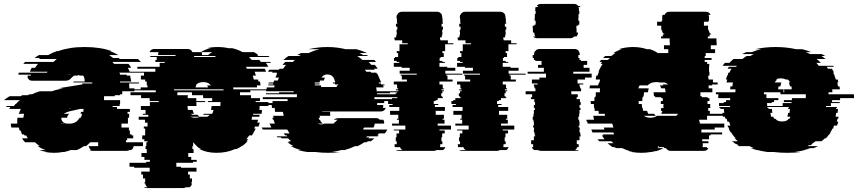

<svg xmlns="http://www.w3.org/2000/svg" viewBox="-74 -770 4379 980"><path d="M569 -54V-44H656V-27Q656 -25 655 -24H608Q606 -10 595 -4H586Q581 0 572 0H397Q388 0 383 -4H391Q381 -11 379 -24H427V-44H387Q382 -39 376.5 -34Q371 -29 365 -24H354Q336 -11 318 -4H286Q279 -1 270.5 1.5Q262 4 253 6H245Q235 8 224.5 9Q214 10 203 10Q191 10 179.5 9Q168 8 157 6H165Q155 4 145.5 1.5Q136 -1 127 -4H158Q136 -12 118 -24H129Q122 -29 116 -34Q110 -39 104 -44H54L45 -54Q44 -56 42 -59Q40 -62 38 -64H68Q66 -68 63.5 -71.5Q61 -75 59 -79H50Q50 -80 48 -84H39L36 -89H37L31 -104H26Q25 -108 24 -111.5Q23 -115 22 -119H-16Q-19 -130 -19 -139H14V-149Q14 -154 14 -159.5Q14 -165 15 -169H45Q46 -174 47 -179.5Q48 -185 49 -189H21L23 -194H24L26 -199H25Q27 -203 29 -206.5Q31 -210 32 -214H-27L-21 -224H-43Q-40 -227 -39 -229H-3Q-1 -231 1 -234Q3 -237 5 -239H7Q17 -251 28 -259H-54Q-47 -264 -39.5 -269.5Q-32 -275 -24 -279H31L40 -284H68Q70 -286 73 -287Q76 -288 78 -289H90Q108 -298 129 -304H190Q204 -309 218.5 -312.5Q233 -316 249 -319H224L240 -322L346 -339V-344H397V-349H301V-354H358Q358 -359 358 -362.5Q358 -366 357 -369Q356 -378 350 -384H333Q332 -385 328 -387L321 -384H304Q300 -381 296 -377.5Q292 -374 287 -369H288Q277 -358 260 -358H90Q75 -358 70 -369H69Q66 -374 67 -380V-384H83Q84 -386 84 -389H20Q20 -393 22 -399H166Q166 -400 168 -404H79Q82 -414 88 -424H105Q108 -429 112 -434Q116 -439 120 -444H45L54 -454H199Q203 -458 207.5 -461.5Q212 -465 216 -469H124L130 -474H102Q107 -478 113 -481.5Q119 -485 125 -489H172Q193 -501 216 -509H223Q250 -519 283.5 -524.5Q317 -530 357 -530Q439 -530 496 -509H488Q499 -505 509.5 -500Q520 -495 530 -489H483L504 -474H532L538 -469H630L645 -454H500Q502 -452 504 -449Q506 -446 508 -444H582Q586 -440 589.5 -434.5Q593 -429 595 -424H579L588 -404H677Q679 -400 679 -399H535Q537 -397 537.5 -394Q538 -391 539 -389H572Q572 -388 572.5 -387Q573 -386 573 -384H590L596 -354H538Q538 -353 538.5 -352Q539 -351 539 -349H635V-344H585V-339Q586 -334 586 -329Q586 -324 586 -319H612V-304H550V-289H539V-284H512V-279H457V-259H539V-239H537V-229H501V-224H523V-214H589V-199H577V-189H585V-169H579V-139H546V-119H584V-104H589V-84H598V-79H606V-64H575V-54ZM279 -390Q272 -390 269 -389H290Q287 -390 279 -390ZM286 -216 277 -214H286ZM252 -189H280Q269 -181 269 -169H239V-166Q239 -156 246 -149Q251 -142 266 -139H290Q305 -142 316 -149Q325 -157 333 -169H338Q340 -174 342 -178.5Q344 -183 345 -189H337Q337 -191 337.5 -192Q338 -193 338 -194H339V-199H351Q352 -203 352 -206.5Q352 -210 352 -214H335L286 -203Q282 -202 278.5 -201Q275 -200 272 -199Q269 -198 266 -197Q263 -196 261 -194H260Q258 -193 256 -192Q254 -191 252 -189ZM257 -139H232Q236 -138 244 -138Q247 -138 250.5 -138Q254 -138 257 -139Z M1314 -314V-309H1203Q1204 -307 1204 -304Q1204 -301 1204 -299H1151V-284H1207V-269H1253V-254H1231V-249H1296V-229H1251V-220Q1251 -213 1250 -209H1263Q1263 -204 1262.5 -199Q1262 -194 1261 -189H1218V-184H1251L1250 -174H1213L1210 -159H1243Q1242 -155 1241.5 -151.5Q1241 -148 1239 -144H1252L1246 -124H1227Q1226 -122 1225.5 -119Q1225 -116 1223 -114H1231Q1229 -110 1227.5 -106.5Q1226 -103 1224 -99H1223Q1219 -89 1212 -79H1198Q1194 -74 1191 -69Q1188 -64 1183 -59H1193Q1192 -57 1189 -54L1184 -49H1189Q1188 -48 1187 -47Q1186 -46 1184 -44H1185Q1173 -32 1161 -24H1159Q1148 -16 1133 -9H1125Q1084 10 1031 10Q981 10 944 -9H952Q941 -14 930 -24H931Q920 -34 912 -44V-24H908V-9H914V11H887V31H902V46H930V56H911V61H826V81H850V86H929V106H886V121H895V141H906V161H902V166H906Q904 180 893 186H874Q869 190 860 190H675Q665 190 660 186H680Q669 180 667 166H663V161H667V141H656V121H647V106H690V86H611V81H587V61H672V56H691V46H663V31H648V11H675V-9H669V-24H673V-44H679V-49H662V-54H663V-59H652V-79H667V-114H660V-124H679V-144H666V-159H634V-174H683V-184H655V-189H669V-209H645V-229H691V-249H736V-254H690V-269H646V-284H592V-299H721V-309H573V-314H644V-324H679V-334H675V-354H667V-364H645V-384H661V-404H719V-419H627V-429H741V-449H767V-454H719V-464H726V-479H693V-484H822V-489H733V-493Q733 -500 736 -504H689Q696 -520 714 -520H884Q901 -520 908 -504H951Q962 -511 974.5 -516Q987 -521 1001 -524H983Q1007 -530 1036 -530Q1066 -530 1093 -524H1111Q1139 -518 1164 -504H1222Q1233 -499 1244 -489H1239L1245 -484H1296L1302 -479H1197L1211 -464H1250L1257 -454H1305Q1306 -453 1307 -452Q1308 -451 1309 -449H1283Q1290 -441 1295 -429H1181Q1183 -427 1184 -424Q1185 -421 1186 -419H1277Q1279 -415 1281 -411.5Q1283 -408 1284 -404H1226L1232 -384H1216Q1218 -380 1219 -374.5Q1220 -369 1221 -364H1243Q1245 -358 1245 -354H1253L1256 -334H1237L1238 -324H1116Q1117 -322 1117 -319Q1117 -316 1117 -314ZM955 -504Q957 -501 957 -493V-489H988Q997 -497 1009 -504ZM917 -484V-479H1023Q1024 -481 1025.5 -482Q1027 -483 1028 -484ZM964 -351Q936 -351 925 -334H928Q927 -332 926 -329.5Q925 -327 923 -324H988Q987 -328 983 -334H1002Q991 -351 964 -351ZM1068 -309 1066 -314H815Q815 -313 814.5 -312Q814 -311 814 -309ZM963 -269Q963 -273 963 -276.5Q963 -280 962 -284H906V-293Q906 -295 905.5 -296.5Q905 -298 905 -299H832Q831 -297 831 -293V-284H885Q884 -280 884 -276.5Q884 -273 884 -269H928V-254H973V-249H928Q928 -245 928.5 -239.5Q929 -234 929 -229H883Q883 -223 884 -219Q884 -212 885 -209H909Q912 -197 916 -189H902L905 -184H934Q940 -177 946 -174H897Q909 -169 923 -169Q936 -169 948 -174H984Q990 -177 996 -184H963L966 -189H1009Q1013 -197 1016 -209H1003L1006 -227V-229H1051Q1051 -234 1051 -239Q1051 -244 1052 -249H987V-254H1009V-269Z M1837 -274V-264H1964V-254H1887V-244H1851V-234H1882V-228Q1882 -222 1881 -219H1895Q1888 -201 1869 -201H1571V-199H1611V-196Q1611 -192 1611 -187.5Q1611 -183 1612 -179H1558Q1558 -176 1558.5 -173.5Q1559 -171 1559 -169H1553Q1553 -165 1555 -159H1559Q1564 -145 1575 -139H1548Q1555 -135 1567 -135Q1575 -135 1580 -139H1627Q1631 -141 1634.5 -145Q1638 -149 1643 -153L1649 -159H1630Q1639 -167 1657 -167H1846Q1858 -167 1864 -159H1882Q1887 -152 1887 -145Q1886 -143 1886 -139H1839Q1837 -129 1833 -119H1784Q1781 -114 1779 -109H1903Q1901 -104 1897.5 -99Q1894 -94 1890 -89H1860Q1856 -83 1852 -79H1859Q1858 -78 1857 -77Q1856 -76 1855 -74H1799L1794 -69H1811Q1810 -68 1808.5 -67Q1807 -66 1806 -64H1837Q1830 -57 1819 -49H1804Q1803 -48 1801 -47Q1799 -46 1797 -44H1786Q1770 -33 1751 -24H1738Q1726 -18 1712.5 -13Q1699 -8 1684 -4H1668Q1657 -1 1645 1.5Q1633 4 1619 6H1661Q1647 8 1632 9Q1617 10 1600 10Q1584 10 1568 9Q1552 8 1537 6H1495Q1482 4 1470 1.5Q1458 -1 1446 -4H1462Q1435 -11 1411 -24H1424Q1406 -34 1393 -44H1404Q1402 -46 1400.5 -47Q1399 -48 1397 -49H1412Q1408 -53 1404 -56.5Q1400 -60 1396 -64H1364L1359 -69H1342Q1341 -71 1340 -72Q1339 -73 1338 -74H1393Q1392 -76 1389 -79H1382Q1380 -81 1378 -84Q1376 -87 1374 -89H1404Q1401 -94 1398 -99Q1395 -104 1392 -109H1267Q1264 -114 1262 -119H1311L1302 -139H1329Q1327 -144 1325.5 -149Q1324 -154 1322 -159H1319L1316 -169H1323L1320 -179H1374Q1373 -184 1372 -189Q1371 -194 1370 -199H1330L1328 -219H1314Q1314 -223 1313.5 -226.5Q1313 -230 1313 -234H1282V-244H1317V-254H1394V-264H1267V-266Q1267 -271 1268 -274H1441Q1441 -278 1441.5 -281.5Q1442 -285 1442 -289H1283Q1283 -291 1283.5 -292Q1284 -293 1284 -294H1350Q1350 -297 1351 -299H1425V-304H1284Q1285 -309 1286 -314Q1287 -319 1288 -324H1326Q1326 -328 1328 -334H1295Q1295 -336 1295.5 -337Q1296 -338 1296 -339H1320Q1320 -341 1320.5 -342Q1321 -343 1321 -344H1296L1298 -349H1322L1325 -359H1344L1350 -374H1332Q1334 -379 1336 -384.5Q1338 -390 1341 -394H1338L1340 -399H1315Q1317 -403 1317 -404H1294L1300 -414H1349Q1350 -416 1353 -419H1371Q1375 -424 1378.5 -429.5Q1382 -435 1386 -439H1368Q1371 -443 1374.5 -446.5Q1378 -450 1382 -454H1421L1431 -464H1372Q1385 -475 1398 -484H1453L1461 -489H1443Q1451 -494 1462 -499H1501Q1528 -512 1557 -519H1501Q1523 -524 1547 -527Q1571 -530 1597 -530Q1623 -530 1646 -527Q1669 -524 1690 -519H1745Q1760 -515 1773.5 -510Q1787 -505 1800 -499H1761Q1766 -497 1770.5 -494.5Q1775 -492 1779 -489H1797Q1799 -488 1801 -487Q1803 -486 1805 -484H1750Q1763 -475 1776 -464H1836L1846 -454H1807Q1811 -450 1814.5 -446.5Q1818 -443 1821 -439H1839Q1843 -435 1846.5 -429.5Q1850 -424 1854 -419H1835Q1836 -417 1839 -414H1789L1795 -404H1818L1821 -399H1847Q1847 -398 1849 -394H1852L1861 -374L1867 -359H1868L1871 -349H1859L1861 -344H1870L1872 -339H1888Q1888 -338 1888.5 -337Q1889 -336 1889 -334H1881L1884 -324H1846L1849 -304H1990V-299H1916Q1916 -298 1916.5 -297Q1917 -296 1917 -294H1850Q1851 -292 1851 -289H2010Q2010 -285 2010 -281.5Q2010 -278 2011 -274ZM1533 -339V-334H1565V-326H1645V-334H1652V-339H1636V-344H1626Q1626 -347 1625 -349H1637Q1637 -353 1635 -359H1634Q1633 -368 1628 -374Q1618 -390 1597 -390Q1577 -390 1567 -374H1585Q1581 -368 1579 -359H1559Q1559 -357 1558.5 -354.5Q1558 -352 1557 -349H1533Q1533 -346 1532 -344H1557V-339Z M2286 -389H2204V-384H2210V-364H2236V-354H2169V-339H2185V-334H2186V-319H2191V-314H2180V-309H2192V-304H2184V-294H2178V-279H2183V-274H2187V-269H2160V-259H2149V-254H2140V-239H2163V-234H2146V-224H2197V-204H2150V-184H2192V-164H2185V-159H2195V-139H2160V-129H2228V-109H2169V-104H2196V-89H2183V-69H2179V-49H2184V-34H2173V-27Q2173 -22 2172 -19H2199Q2195 -8 2187 -4H2154Q2149 0 2140 0H1961Q1952 0 1947 -4H1980Q1972 -8 1968 -19H1941Q1940 -22 1940 -27V-34H1951V-49H1946V-69H1950V-89H1963V-104H1936V-109H1995V-129H1927V-139H1962V-159H1952V-164H1959V-184H1917V-204H1964V-224H1913V-234H1930V-239H1907V-254H1916V-259H1927V-269H1954V-274H1950V-279H1945V-294H1951V-304H1959V-309H1947V-314H1958V-319H1953V-334H1952V-339H1936V-354H2003V-364H1977V-384H1971V-389H2053V-394H1966V-409H2017V-424H1976V-429H1936V-449H1964V-454H1951V-459H1937V-474H1942V-479H1958V-499H1951V-509H1965V-544H2007V-549H1979V-564H1941V-569H1939V-579H1948V-589H1950V-594H1951V-609H1949V-614H1951V-619H1954V-634H1947V-649H1954V-654H1952V-674H1951V-679H1950V-683Q1950 -688 1952 -694H1953Q1960 -710 1978 -710H2157Q2173 -710 2182 -694H2181Q2183 -688 2183 -683V-679H2184V-674H2185V-654H2187V-649H2180V-634H2187V-619H2184V-614H2182V-609H2184V-594H2183V-589H2181V-579H2172V-569H2174V-564H2212V-549H2240V-544H2198V-509H2184V-499H2191V-479H2175V-474H2170V-459H2184V-454H2197V-449H2169V-429H2209V-424H2250V-409H2199V-394H2286Z M2609 -389H2527V-384H2533V-364H2559V-354H2492V-339H2508V-334H2509V-319H2514V-314H2503V-309H2515V-304H2507V-294H2501V-279H2506V-274H2510V-269H2483V-259H2472V-254H2463V-239H2486V-234H2469V-224H2520V-204H2473V-184H2515V-164H2508V-159H2518V-139H2483V-129H2551V-109H2492V-104H2519V-89H2506V-69H2502V-49H2507V-34H2496V-27Q2496 -22 2495 -19H2522Q2518 -8 2510 -4H2477Q2472 0 2463 0H2284Q2275 0 2270 -4H2303Q2295 -8 2291 -19H2264Q2263 -22 2263 -27V-34H2274V-49H2269V-69H2273V-89H2286V-104H2259V-109H2318V-129H2250V-139H2285V-159H2275V-164H2282V-184H2240V-204H2287V-224H2236V-234H2253V-239H2230V-254H2239V-259H2250V-269H2277V-274H2273V-279H2268V-294H2274V-304H2282V-309H2270V-314H2281V-319H2276V-334H2275V-339H2259V-354H2326V-364H2300V-384H2294V-389H2376V-394H2289V-409H2340V-424H2299V-429H2259V-449H2287V-454H2274V-459H2260V-474H2265V-479H2281V-499H2274V-509H2288V-544H2330V-549H2302V-564H2264V-569H2262V-579H2271V-589H2273V-594H2274V-609H2272V-614H2274V-619H2277V-634H2270V-649H2277V-654H2275V-674H2274V-679H2273V-683Q2273 -688 2275 -694H2276Q2283 -710 2301 -710H2480Q2496 -710 2505 -694H2504Q2506 -688 2506 -683V-679H2507V-674H2508V-654H2510V-649H2503V-634H2510V-619H2507V-614H2505V-609H2507V-594H2506V-589H2504V-579H2495V-569H2497V-564H2535V-549H2563V-544H2521V-509H2507V-499H2514V-479H2498V-474H2493V-459H2507V-454H2520V-449H2492V-429H2532V-424H2573V-409H2522V-394H2609Z M2646 -604V-624H2645V-639H2654V-644H2660V-664H2655V-679H2656V-699H2660V-714H2658V-723Q2658 -731 2660 -734H2670L2673 -739H2665Q2673 -750 2687 -750H2856Q2870 -750 2878 -739H2886L2889 -734H2878Q2881 -730 2881 -723V-714H2883V-699H2879V-679H2878V-664H2883V-644H2877V-639H2868V-624H2869V-604H2876V-602Q2876 -593 2869 -584H2857Q2850 -575 2837 -575H2668Q2655 -575 2647 -584H2659Q2653 -592 2653 -602V-604ZM2852 -394H2946V-374H2912V-364H2874V-344H2903V-339H2884V-329H2887V-319H2892V-304H2842V-289H2875V-274H2869V-264H2886V-249H2890V-234H2884V-219H2889V-209H2884V-189H2882V-174H2878V-159H2882V-149H2884V-129H2880V-119H2885V-109H2884V-94H2888V-79H2891V-74H2884V-54H2870V-34H2880V-27Q2880 -22 2879 -19H2872Q2869 -9 2861 -4H2881Q2876 0 2866 0H2687Q2678 0 2673 -4H2653Q2644 -9 2641 -19H2648Q2647 -22 2647 -27V-34H2637V-54H2651V-74H2658V-79H2655V-94H2651V-109H2652V-119H2647V-129H2651V-149H2649V-159H2645V-174H2649V-189H2651V-209H2656V-219H2651V-234H2657V-249H2653V-264H2636V-274H2642V-289H2609V-304H2659V-319H2654V-329H2651V-339H2670V-344H2641V-364H2679V-374H2713V-394H2619V-404H2702V-424H2672V-439H2690V-459H2658V-464H2651V-474H2645V-489H2652V-493Q2652 -504 2657 -509H2658Q2666 -520 2680 -520H2859Q2873 -520 2881 -509H2879Q2885 -503 2885 -493V-489H2878V-474H2884V-464H2891V-459H2923V-439H2905V-424H2935V-404H2852Z M3535 -159H3495V-149H3498V-139H3623V-119H3574V-109H3506V-94H3612V-84H3553V-79H3545V-59H3510V-49H3542V-39H3513V-27Q3513 -25 3512.5 -23Q3512 -21 3512 -19H3536Q3536 -18 3534 -14H3542Q3535 0 3519 0H3349Q3334 0 3325 -14H3317L3314 -19H3290Q3289 -21 3289 -24L3281 -19H3290L3282 -14H3313Q3297 -5 3277 1H3272Q3267 2 3261.5 3.5Q3256 5 3251 6H3246Q3235 8 3223.5 9Q3212 10 3200 10Q3187 10 3175 9Q3163 8 3152 6H3157Q3152 5 3146 3.5Q3140 2 3135 1H3140Q3119 -5 3102 -14H3071L3062 -19H3053Q3046 -24 3039.5 -28.5Q3033 -33 3027 -39H3057L3047 -49H2985L2976 -59H3012Q3004 -69 2998 -79H3006L3003 -84H3061Q3059 -89 3056 -94H2950L2944 -109H3011L3008 -119H3057L3051 -139H2926L2923 -149H2921Q2919 -155 2919 -159H2958Q2957 -164 2956 -169Q2955 -174 2954 -179H3014Q3013 -181 3013 -184Q3013 -187 3013 -189H2982Q2982 -193 2981.5 -196.5Q2981 -200 2981 -204H2961Q2961 -208 2961 -211.5Q2961 -215 2960 -219H2958V-224Q2958 -228 2957.5 -231.5Q2957 -235 2957 -239H2942Q2941 -243 2941 -246.5Q2941 -250 2941 -254H2960V-274H2965V-279H2967V-299H2988V-300Q2988 -305 2988 -310Q2988 -315 2989 -319H2935Q2936 -323 2936 -326.5Q2936 -330 2937 -334H2979V-339H2981Q2982 -341 2982 -344Q2982 -347 2983 -349H2986L2989 -364H2967L2969 -369H2966Q2967 -373 2968 -376.5Q2969 -380 2970 -384H2976Q2978 -389 2979.5 -394.5Q2981 -400 2983 -404H2981L2983 -409Q2985 -414 2987.5 -419.5Q2990 -425 2993 -429L3002 -444H2992L2999 -454H2986Q2990 -458 2994 -464H3029Q3031 -466 3033.5 -469Q3036 -472 3039 -474H3004Q3011 -481 3015 -484H3046Q3057 -493 3067 -499H3056Q3076 -511 3099 -519H3084Q3120 -530 3157 -530Q3195 -530 3228 -519H3243Q3265 -512 3284 -499H3337V-519H3315V-539H3345V-554H3344V-574H3300V-584H3309V-594H3316V-599H3310V-604H3307V-609H3306V-614H3303V-619H3301V-639H3280V-659H3303V-664H3306V-684Q3306 -688 3308 -694H3318Q3325 -710 3343 -710H3528Q3546 -710 3553 -694H3542Q3545 -690 3545 -683V-664H3542V-659H3519V-639H3540V-619H3542V-614H3545V-609H3546V-604H3549V-599H3555V-594H3548V-584H3539V-574H3583V-554H3584V-539H3554V-519H3576V-499H3528V-484H3523V-474H3558V-464H3523V-454H3535V-444H3546V-429H3545V-404H3547V-384H3541V-369H3543V-364H3565V-349H3589V-339H3561V-334H3543V-319H3562V-299H3501V-279H3508V-274H3538V-269H3547V-254H3537V-239H3551V-224H3552V-219H3541V-204H3549V-189H3634V-179H3535ZM3265 -189Q3267 -186 3269 -183.5Q3271 -181 3273 -179H3213Q3225 -169 3246 -169Q3266 -169 3279 -179H3378Q3380 -181 3382.5 -183.5Q3385 -186 3386 -189H3301Q3304 -195 3307 -204H3299Q3300 -208 3300.5 -211.5Q3301 -215 3301 -219H3313V-224H3312V-227Q3312 -230 3312 -233Q3312 -236 3313 -239H3299V-254H3309V-269H3301V-274H3270V-279H3264Q3263 -284 3263 -289Q3263 -294 3262 -299H3323V-301Q3322 -312 3320 -319H3301Q3298 -329 3294 -334H3312Q3311 -336 3308 -339H3336Q3329 -346 3318 -349H3294Q3290 -350 3285.5 -350.5Q3281 -351 3276 -351Q3271 -351 3267 -350.5Q3263 -350 3259 -349H3256Q3245 -346 3238 -339H3236Q3235 -337 3232 -334H3191Q3187 -329 3184 -319H3237Q3236 -315 3235 -309.5Q3234 -304 3233 -299H3213V-293Q3212 -290 3212 -286.5Q3212 -283 3211 -279H3209V-274H3205V-269Q3204 -262 3205 -254H3186V-239H3202Q3202 -236 3202 -233Q3202 -230 3203 -227V-224Q3204 -222 3204 -219H3206L3209 -204H3229Q3231 -195 3235 -189Z M4284 -289Q4285 -284 4285 -279Q4285 -274 4285 -269H4214V-259H4173V-249H4212V-244H4167V-229H4142V-224H4198Q4198 -221 4197 -219H4194V-214H4203V-213Q4203 -209 4202.5 -204Q4202 -199 4201 -194H4194L4191 -174H4206Q4206 -170 4204 -164H4201Q4200 -160 4199 -156.5Q4198 -153 4197 -149H4205Q4204 -144 4202 -139Q4200 -134 4198 -129H4183L4179 -119H4181Q4179 -115 4179 -114H4175Q4171 -104 4164 -94H4166Q4165 -92 4163 -89Q4161 -86 4159 -84H4158L4146 -69Q4145 -68 4144 -67Q4143 -66 4141 -64H4136Q4132 -60 4128 -56.5Q4124 -53 4119 -49H4089L4068 -34H4072Q4070 -33 4068 -32Q4066 -31 4064 -29H4057Q4055 -28 4052 -27Q4049 -26 4047 -24H4101Q4096 -21 4090 -18.5Q4084 -16 4078 -14H4061Q4054 -11 4046 -8.5Q4038 -6 4030 -4H4034Q4022 -1 4009 1.5Q3996 4 3982 6H4013Q3997 8 3980 9Q3963 10 3945 10Q3926 10 3909.5 9Q3893 8 3876 6H3844Q3831 4 3817.5 1.5Q3804 -1 3792 -4H3789Q3781 -6 3773.5 -8.5Q3766 -11 3758 -14H3774Q3769 -16 3763 -18.5Q3757 -21 3752 -24H3698L3689 -29H3696L3687 -34H3683Q3671 -42 3662 -49H3692Q3688 -53 3684 -56.5Q3680 -60 3676 -64H3681Q3680 -66 3679 -67Q3678 -68 3676 -69L3664 -84H3665L3658 -94H3656Q3649 -104 3645 -114H3648Q3646 -118 3646 -119H3643L3639 -129H3654Q3653 -134 3651 -139Q3649 -144 3647 -149H3639Q3638 -153 3637 -156.5Q3636 -160 3635 -164H3629L3626 -174H3616L3613 -194H3623Q3622 -199 3621.5 -204Q3621 -209 3621 -213V-214H3603V-219H3598Q3598 -221 3597.5 -222Q3597 -223 3597 -224H3653Q3653 -227 3652 -229H3596V-244H3620V-249H3632V-259H3653V-269H3592Q3592 -274 3592 -279Q3592 -284 3593 -289H3580V-299H3679Q3680 -302 3680 -307V-314H3653Q3653 -318 3653.5 -321.5Q3654 -325 3654 -329H3664L3667 -349H3634Q3635 -353 3636 -356.5Q3637 -360 3638 -364H3631Q3633 -369 3634.5 -374.5Q3636 -380 3638 -384H3639Q3640 -386 3641 -389Q3642 -392 3643 -394H3642Q3642 -395 3644 -399H3649Q3653 -409 3660 -419H3640L3646 -429H3683Q3684 -431 3687 -434H3614Q3616 -438 3619.5 -441.5Q3623 -445 3626 -449H3649Q3654 -454 3659.5 -459.5Q3665 -465 3670 -469H3716Q3725 -477 3737 -484H3756Q3760 -487 3764.5 -489.5Q3769 -492 3773 -494H3714Q3723 -499 3736 -504H3763Q3786 -513 3811 -519H3781Q3830 -530 3885 -530Q3940 -530 3989 -519H4020Q4045 -513 4067 -504H4039Q4052 -499 4061 -494H4120Q4125 -492 4129.5 -489.5Q4134 -487 4138 -484H4119L4140 -469H4094Q4100 -465 4105.5 -459.5Q4111 -454 4116 -449H4093Q4096 -445 4099.5 -441.5Q4103 -438 4105 -434H4179L4182 -429H4146L4152 -419H4172Q4179 -409 4183 -399H4178Q4180 -395 4180 -394H4182L4186 -384H4185Q4187 -380 4189 -374.5Q4191 -369 4192 -364H4202L4205 -349H4199Q4201 -345 4201.5 -339.5Q4202 -334 4203 -329H4211Q4212 -325 4212 -321.5Q4212 -318 4213 -314H4174V-307Q4174 -302 4175 -299H4155V-289ZM3900 -329Q3899 -325 3898.5 -321.5Q3898 -318 3898 -314H3926Q3925 -311 3925 -308Q3925 -305 3925 -302V-299H3929V-302Q3929 -305 3928.5 -308Q3928 -311 3928 -314H3967Q3967 -318 3966.5 -321.5Q3966 -325 3966 -329H3958Q3957 -335 3955.5 -340Q3954 -345 3952 -349H3959Q3955 -358 3947 -364H3937Q3927 -370 3911 -370Q3895 -370 3886 -364H3893Q3889 -361 3886 -357.5Q3883 -354 3881 -349H3914Q3913 -345 3911.5 -340Q3910 -335 3909 -329ZM3968 -269H4039V-289H3910Q3909 -293 3909 -299H3826Q3826 -293 3825 -289H3838V-269H3899V-259H3877V-249H3865V-244H3841Q3841 -240 3841.5 -236.5Q3842 -233 3842 -229H3921V-244H3966V-249H3927V-259H3968ZM3952 -219V-224H3843V-219H3848V-218Q3848 -217 3848.5 -216Q3849 -215 3849 -214H3866Q3867 -209 3867 -204Q3867 -199 3868 -194H3858Q3860 -181 3862 -174H3873Q3875 -168 3877 -164H3884Q3893 -150 3918 -150Q3943 -150 3952 -164H3956Q3957 -166 3958 -168.5Q3959 -171 3960 -174H3945Q3946 -179 3947 -183.5Q3948 -188 3949 -194H3956Q3957 -199 3957 -204Q3957 -209 3958 -214H3949V-219Z"/></svg>

Font: Rubik Glitch
Style: Regular
Weight: 400
Designer: Hubert and Fischer, NaN
Foundry: Hubert and Fischer, NaN
Version: Version 2.200